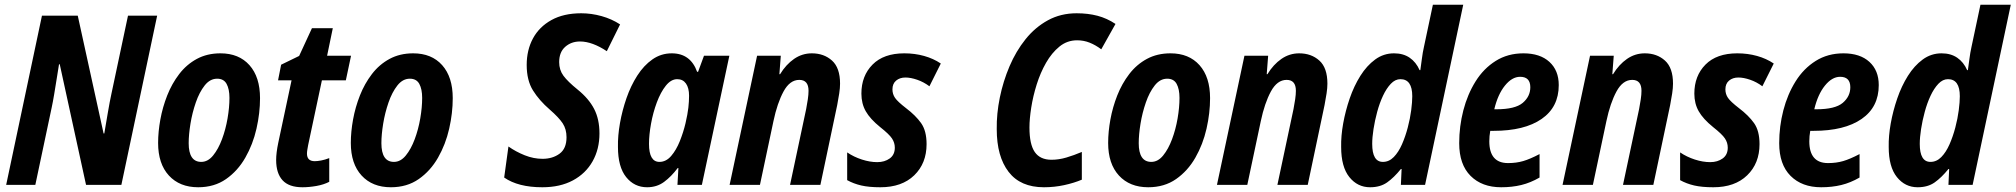

<svg xmlns="http://www.w3.org/2000/svg" viewBox="-20 -780 8503 810"><path d="M6 0 157 -714H308L417 -217H420Q427 -258 435 -305Q443 -352 450 -384L520 -714H643L492 0H343L232 -509H229Q225 -484 219.5 -449.5Q214 -415 208.5 -382Q203 -349 198 -326L129 0Z M816 10Q738 10 692.5 -39.5Q647 -89 647 -177Q647 -224 656.5 -276Q666 -328 685.5 -377.5Q705 -427 736 -467.5Q767 -508 810.5 -531.5Q854 -555 910 -555Q988 -555 1032.5 -505Q1077 -455 1077 -366Q1077 -303 1062 -237Q1047 -171 1015 -115Q983 -59 933.5 -24.5Q884 10 816 10ZM829 -97Q857 -97 879 -124Q901 -151 916.5 -192.5Q932 -234 940 -280.5Q948 -327 948 -367Q948 -404 936 -426Q924 -448 896 -448Q866 -448 843.5 -419.5Q821 -391 806 -347.5Q791 -304 783.5 -258Q776 -212 776 -176Q776 -97 829 -97Z M1256 10Q1199 10 1172 -19.5Q1145 -49 1145 -105Q1145 -135 1154 -178L1210 -441H1153L1166 -507L1242 -544L1296 -661H1384L1360 -545H1461L1439 -441H1338L1280 -168Q1278 -157 1276.5 -148Q1275 -139 1275 -132Q1275 -100 1308 -100Q1319 -100 1335 -103Q1351 -106 1369 -113V-13Q1346 -1 1315 4.5Q1284 10 1256 10Z M1629 10Q1551 10 1505.5 -39.5Q1460 -89 1460 -177Q1460 -224 1469.5 -276Q1479 -328 1498.5 -377.5Q1518 -427 1549 -467.5Q1580 -508 1623.5 -531.5Q1667 -555 1723 -555Q1801 -555 1845.5 -505Q1890 -455 1890 -366Q1890 -303 1875 -237Q1860 -171 1828 -115Q1796 -59 1746.5 -24.5Q1697 10 1629 10ZM1642 -97Q1670 -97 1692 -124Q1714 -151 1729.5 -192.5Q1745 -234 1753 -280.5Q1761 -327 1761 -367Q1761 -404 1749 -426Q1737 -448 1709 -448Q1679 -448 1656.5 -419.5Q1634 -391 1619 -347.5Q1604 -304 1596.5 -258Q1589 -212 1589 -176Q1589 -97 1642 -97Z M2268 10Q2166 10 2107 -31L2125 -162Q2156 -140 2193.5 -125Q2231 -110 2269 -110Q2311 -110 2340.5 -131.5Q2370 -153 2370 -201Q2370 -235 2354 -259.5Q2338 -284 2299 -318Q2255 -356 2228.5 -398.5Q2202 -441 2202 -506Q2202 -569 2228.5 -618Q2255 -667 2306.5 -695.5Q2358 -724 2432 -724Q2475 -724 2518 -712Q2561 -700 2596 -677L2540 -564Q2510 -584 2481.5 -594.5Q2453 -605 2427 -605Q2390 -605 2364.5 -582.5Q2339 -560 2339 -518Q2339 -485 2357 -460.5Q2375 -436 2417 -402Q2464 -364 2486.5 -320.5Q2509 -277 2509 -217Q2509 -151 2480 -99.5Q2451 -48 2397 -19Q2343 10 2268 10Z M2710 10Q2656 10 2621.5 -33Q2587 -76 2587 -160Q2586 -207 2595.5 -260.5Q2605 -314 2623 -366Q2641 -418 2668.5 -461Q2696 -504 2732.5 -529.5Q2769 -555 2814 -555Q2893 -555 2921 -477H2925L2950 -545H3057L2941 0H2838L2842 -71H2839Q2812 -35 2781.5 -12.5Q2751 10 2710 10ZM2762 -97Q2790 -97 2811.5 -122Q2833 -147 2848 -184.5Q2863 -222 2872 -260Q2881 -299 2884 -325.5Q2887 -352 2887 -376Q2887 -409 2874 -427.5Q2861 -446 2837 -446Q2811 -446 2789 -418.5Q2767 -391 2751 -348Q2735 -305 2726.5 -258Q2718 -211 2718 -173Q2718 -97 2762 -97Z M3058 0 3174 -545H3274L3268 -467H3271Q3296 -508 3330 -531.5Q3364 -555 3405 -555Q3456 -555 3490 -524.5Q3524 -494 3524 -427Q3524 -409 3520.5 -386Q3517 -363 3512 -337L3441 0H3313L3381 -320Q3385 -341 3388 -361Q3391 -381 3391 -397Q3391 -443 3352 -443Q3312 -443 3285.5 -394Q3259 -345 3243 -269L3186 0Z M3694 10Q3646 10 3613.5 2.5Q3581 -5 3554 -20V-137Q3582 -118 3616 -107Q3650 -96 3681 -96Q3712 -96 3733.5 -111.5Q3755 -127 3755 -157Q3755 -178 3743 -196Q3731 -214 3693 -244Q3651 -278 3632.5 -310.5Q3614 -343 3614 -385Q3614 -460 3661 -507.5Q3708 -555 3795 -555Q3839 -555 3878.5 -544Q3918 -533 3949 -512L3901 -416Q3877 -434 3849.5 -443.5Q3822 -453 3800 -453Q3776 -453 3760.5 -440Q3745 -427 3745 -403Q3745 -383 3756 -367Q3767 -351 3802 -324Q3843 -293 3866 -260.5Q3889 -228 3889 -172Q3889 -91 3837 -40.5Q3785 10 3694 10Z M4384 10Q4285 10 4235 -55Q4185 -120 4185 -235Q4184 -300 4198 -368.5Q4212 -437 4239 -500.5Q4266 -564 4306.5 -614.5Q4347 -665 4401 -694.5Q4455 -724 4522 -724Q4570 -724 4610 -713.5Q4650 -703 4686 -679L4626 -572Q4602 -590 4577 -600Q4552 -610 4524 -610Q4482 -610 4449.5 -583.5Q4417 -557 4393 -515Q4369 -473 4353.5 -423.5Q4338 -374 4330.5 -326Q4323 -278 4323 -242Q4323 -171 4345.5 -138.5Q4368 -106 4416 -106Q4447 -106 4479 -115.5Q4511 -125 4544 -139V-22Q4511 -8 4469.5 1Q4428 10 4384 10Z M4824 10Q4746 10 4700.5 -39.5Q4655 -89 4655 -177Q4655 -224 4664.5 -276Q4674 -328 4693.5 -377.5Q4713 -427 4744 -467.5Q4775 -508 4818.5 -531.5Q4862 -555 4918 -555Q4996 -555 5040.5 -505Q5085 -455 5085 -366Q5085 -303 5070 -237Q5055 -171 5023 -115Q4991 -59 4941.5 -24.5Q4892 10 4824 10ZM4837 -97Q4865 -97 4887 -124Q4909 -151 4924.5 -192.5Q4940 -234 4948 -280.5Q4956 -327 4956 -367Q4956 -404 4944 -426Q4932 -448 4904 -448Q4874 -448 4851.5 -419.5Q4829 -391 4814 -347.5Q4799 -304 4791.5 -258Q4784 -212 4784 -176Q4784 -97 4837 -97Z M5114 0 5230 -545H5330L5324 -467H5327Q5352 -508 5386 -531.5Q5420 -555 5461 -555Q5512 -555 5546 -524.5Q5580 -494 5580 -427Q5580 -409 5576.5 -386Q5573 -363 5568 -337L5497 0H5369L5437 -320Q5441 -341 5444 -361Q5447 -381 5447 -397Q5447 -443 5408 -443Q5368 -443 5341.5 -394Q5315 -345 5299 -269L5242 0Z M5760 10Q5707 10 5672.5 -33Q5638 -76 5638 -160Q5637 -206 5646.5 -259Q5656 -312 5674 -364.5Q5692 -417 5719 -460Q5746 -503 5781.5 -529Q5817 -555 5861 -555Q5900 -555 5927 -536.5Q5954 -518 5969 -484H5972Q5975 -504 5978.5 -531.5Q5982 -559 5987 -581L6025 -760H6153L5992 0H5890L5893 -67H5890Q5861 -31 5832 -10.5Q5803 10 5760 10ZM5814 -97Q5840 -97 5860 -117.5Q5880 -138 5894.5 -171Q5909 -204 5919 -242Q5929 -280 5933.5 -315Q5938 -350 5938 -374Q5938 -446 5888 -446Q5866 -446 5847.5 -426.5Q5829 -407 5814.5 -376Q5800 -345 5790 -308Q5780 -271 5774.5 -235.5Q5769 -200 5769 -173Q5769 -97 5814 -97Z M6313 10Q6232 10 6184 -38Q6136 -86 6136 -176Q6136 -247 6153.5 -314.5Q6171 -382 6205 -436.5Q6239 -491 6290 -523Q6341 -555 6407 -555Q6477 -555 6516.5 -519Q6556 -483 6556 -421Q6556 -328 6483.5 -278Q6411 -228 6281 -228H6267Q6263 -206 6263 -184Q6263 -92 6342 -92Q6377 -92 6406 -100.5Q6435 -109 6475 -130V-31Q6437 -9 6398 0.5Q6359 10 6313 10ZM6293 -319Q6372 -319 6404 -346Q6436 -373 6436 -412Q6436 -456 6393 -456Q6359 -456 6329 -419Q6299 -382 6284 -319Z M6572 0 6688 -545H6788L6782 -467H6785Q6810 -508 6844 -531.5Q6878 -555 6919 -555Q6970 -555 7004 -524.5Q7038 -494 7038 -427Q7038 -409 7034.5 -386Q7031 -363 7026 -337L6955 0H6827L6895 -320Q6899 -341 6902 -361Q6905 -381 6905 -397Q6905 -443 6866 -443Q6826 -443 6799.5 -394Q6773 -345 6757 -269L6700 0Z M7208 10Q7160 10 7127.5 2.5Q7095 -5 7068 -20V-137Q7096 -118 7130 -107Q7164 -96 7195 -96Q7226 -96 7247.5 -111.5Q7269 -127 7269 -157Q7269 -178 7257 -196Q7245 -214 7207 -244Q7165 -278 7146.5 -310.5Q7128 -343 7128 -385Q7128 -460 7175 -507.5Q7222 -555 7309 -555Q7353 -555 7392.5 -544Q7432 -533 7463 -512L7415 -416Q7391 -434 7363.5 -443.5Q7336 -453 7314 -453Q7290 -453 7274.5 -440Q7259 -427 7259 -403Q7259 -383 7270 -367Q7281 -351 7316 -324Q7357 -293 7380 -260.5Q7403 -228 7403 -172Q7403 -91 7351 -40.5Q7299 10 7208 10Z M7663 10Q7582 10 7534 -38Q7486 -86 7486 -176Q7486 -247 7503.5 -314.5Q7521 -382 7555 -436.5Q7589 -491 7640 -523Q7691 -555 7757 -555Q7827 -555 7866.5 -519Q7906 -483 7906 -421Q7906 -328 7833.5 -278Q7761 -228 7631 -228H7617Q7613 -206 7613 -184Q7613 -92 7692 -92Q7727 -92 7756 -100.5Q7785 -109 7825 -130V-31Q7787 -9 7748 0.5Q7709 10 7663 10ZM7643 -319Q7722 -319 7754 -346Q7786 -373 7786 -412Q7786 -456 7743 -456Q7709 -456 7679 -419Q7649 -382 7634 -319Z M8070 10Q8017 10 7982.5 -33Q7948 -76 7948 -160Q7947 -206 7956.5 -259Q7966 -312 7984 -364.5Q8002 -417 8029 -460Q8056 -503 8091.5 -529Q8127 -555 8171 -555Q8210 -555 8237 -536.5Q8264 -518 8279 -484H8282Q8285 -504 8288.5 -531.5Q8292 -559 8297 -581L8335 -760H8463L8302 0H8200L8203 -67H8200Q8171 -31 8142 -10.5Q8113 10 8070 10ZM8124 -97Q8150 -97 8170 -117.5Q8190 -138 8204.5 -171Q8219 -204 8229 -242Q8239 -280 8243.5 -315Q8248 -350 8248 -374Q8248 -446 8198 -446Q8176 -446 8157.5 -426.5Q8139 -407 8124.5 -376Q8110 -345 8100 -308Q8090 -271 8084.5 -235.5Q8079 -200 8079 -173Q8079 -97 8124 -97Z"/></svg>

Font: Noto Sans Condensed
Style: Bold Italic
Weight: 700
Width: 3
Italic angle: -12°
Designer: Monotype Design Team
Foundry: Monotype Imaging Inc.
Version: Version 2.013; ttfautohint (v1.8.4.7-5d5b)